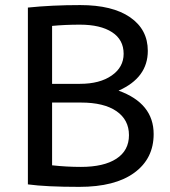

<svg xmlns="http://www.w3.org/2000/svg" viewBox="-20 -728 670 756"><path d="M89.8 -2V-698.2Q183.6 -708 295.9 -708Q422.9 -708 492.4 -659.9Q562 -611.8 562 -527.8Q562 -421.9 446.8 -371.1Q585 -321.3 585 -200.2Q585 -103.5 509 -47.9Q433.1 7.8 292 7.8Q161.6 7.8 89.8 -2ZM298.8 -70.8Q388.7 -70.8 438.2 -103Q487.8 -135.3 487.8 -195.8Q487.8 -256.3 438.5 -290.3Q389.2 -324.2 298.8 -324.2H185.1V-77.1Q242.2 -70.8 298.8 -70.8ZM185.1 -397.9H294.9Q373 -397.9 419.9 -430.7Q466.8 -463.4 466.8 -516.1Q466.8 -571.8 421.1 -601.3Q375.5 -630.9 294.9 -630.9Q236.3 -630.9 185.1 -626Z"/></svg>

Font: ABeeZee
Style: Regular
Weight: 400
Designer: Anja Meiners
Foundry: Anja Meiners
Version: Version 1.002